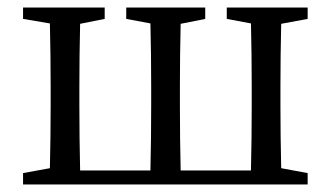

<svg xmlns="http://www.w3.org/2000/svg" viewBox="-20 -488 876 508"><path d="M580 -438V-468H794V-438L724 -425Q723 -388 722.5 -341.5Q722 -295 722 -260V-208Q722 -173 722.5 -127Q723 -81 724 -43L794 -30V0H41V-30L112 -43Q113 -81 113.5 -127Q114 -173 114 -208V-260Q114 -295 113.5 -341.5Q113 -388 112 -426L41 -438V-468H257V-438L192 -425Q191 -388 190.5 -341.5Q190 -295 190 -260V-208Q190 -171 190.5 -123Q191 -75 192 -37H378Q379 -75 379.5 -123Q380 -171 380 -208V-260Q380 -295 379.5 -342Q379 -389 378 -426L314 -438V-468H523V-438L458 -425Q457 -388 456.5 -341.5Q456 -295 456 -260V-208Q456 -171 456.5 -123Q457 -75 458 -37H644Q645 -75 645.5 -123Q646 -171 646 -208V-260Q646 -295 645.5 -342Q645 -389 644 -426Z"/></svg>

Font: Source Serif 4 Subhead
Style: Regular
Weight: 400
Designer: Frank Grießhammer
Foundry: Adobe Systems Incorporated
Version: Version 4.004;hotconv 1.0.117;makeotfexe 2.5.65602